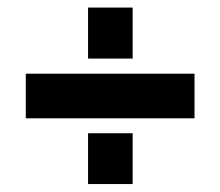

<svg xmlns="http://www.w3.org/2000/svg" viewBox="-20 -522 568 495"><path d="M46.5 -217V-332H481.5V-217ZM207 -47.5V-178.5H322V-47.5ZM207 -371V-502.5H322V-371Z"/></svg>

Font: Mohave SemiBold
Style: Regular
Weight: 600
Designer: Gumpita Rahayu
Foundry: Tokotype
Version: Version 2.003